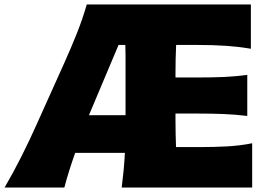

<svg xmlns="http://www.w3.org/2000/svg" viewBox="-20 -838 1198 858"><path d="M0.5 0Q38.6 -64.9 75.7 -138.7Q112.8 -212.4 141.6 -277.3L268.6 -559.6Q299.8 -629.4 324.5 -691.4Q349.1 -753.4 367.7 -817.9H1101.1V-620.1Q1050.3 -628.9 992.2 -633.1Q934.1 -637.2 855.5 -637.2H767.1Q764.2 -576.7 764.2 -507.3V-491.7H857.4Q930.7 -491.7 983.2 -494.1Q1035.6 -496.6 1085 -503.4V-319.8Q1033.2 -326.2 980.5 -328.4Q927.7 -330.6 856.9 -330.6H764.2V-301.8Q764.2 -268.6 764.9 -239Q765.6 -209.5 766.6 -180.7H870.6Q936 -180.7 994.4 -183.8Q1052.7 -187 1106.9 -197.8V0H523.9Q528.8 -40 532.5 -77.4Q536.1 -114.7 538.1 -154.8H315.9Q302.2 -116.2 289.8 -76.9Q277.3 -37.6 267.6 0ZM541 -323.2V-543.9Q541 -569.8 541 -592.8Q541 -615.7 540 -637.2H509.8L377.4 -323.2Z"/></svg>

Font: Pinar-DS1-FD ExtraBold
Style: Regular
Weight: 800
Designer: Amin Abedi
Version: Version 2.000